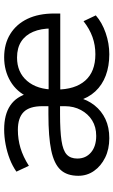

<svg xmlns="http://www.w3.org/2000/svg" viewBox="169 -706 546 924"><g transform="rotate(-90 442.0 -244.0)"><path d="M239 9Q186 9 145.5 -11Q105 -31 81.5 -64.5Q58 -98 58 -140Q58 -195 87 -226Q116 -257 180.5 -270.5Q245 -284 354 -284H406V-228H355Q274 -228 227 -221Q180 -214 160.5 -196Q141 -178 141 -145Q141 -104 170.5 -79Q200 -54 250 -54Q293 -54 324.5 -73.5Q356 -93 374.5 -127.5Q393 -162 393 -205V-313Q393 -375 365 -403Q337 -431 279 -431Q234 -431 192 -418.5Q150 -406 106 -378L78 -438Q105 -457 138.5 -470Q172 -483 209 -490Q246 -497 281 -497Q353 -497 396.5 -467.5Q440 -438 455 -380H436Q462 -437 513 -467Q564 -497 628 -497Q693 -497 740.5 -467.5Q788 -438 813.5 -384.5Q839 -331 839 -256V-227H462V-283H784L767 -268Q767 -320 751 -357.5Q735 -395 704 -415Q673 -435 627 -435Q556 -435 514.5 -386.5Q473 -338 473 -255V-246Q473 -156 516 -107Q559 -58 643 -58Q687 -58 726 -72Q765 -86 802 -115L830 -56Q796 -26 745.5 -8.5Q695 9 643 9Q586 9 540.5 -8Q495 -25 464 -58.5Q433 -92 419 -141H435Q424 -96 397 -62Q370 -28 330.5 -9.5Q291 9 239 9Z"/></g></svg>

Font: Nunito Sans 12pt ExtraLight 11pt
Style: Regular
Weight: 400
Version: Version 3.101;gftools[0.9.27]